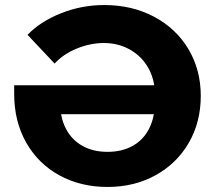

<svg xmlns="http://www.w3.org/2000/svg" viewBox="-20 -733 858 766"><path d="M36.6 -357.8V-392.7H617.3V-277.3H160.8L219.4 -327.8Q219.4 -266.4 242.1 -221.3Q264.8 -176.2 307.7 -151.7Q350.6 -127.2 409 -127.2Q467.4 -127.2 510.1 -151.5Q552.8 -175.8 575.2 -220.4Q597.7 -265.1 597.7 -325.1V-357.8Q597.7 -416 571.4 -462.4Q545.1 -508.8 498.5 -535.1Q451.9 -561.4 394.1 -561.4Q341.2 -561.4 287.2 -539.6Q233.2 -517.8 197.8 -479.4L89.9 -594Q140.4 -646.9 222.9 -679.9Q305.3 -712.9 395.7 -712.9Q506.8 -712.9 594.4 -666.4Q682.1 -619.9 731.6 -537.3Q781 -454.7 781 -350.4Q781 -245.2 732.9 -162.7Q684.8 -80.1 600.1 -33.6Q515.3 12.9 409 12.9Q301 12.9 216.3 -33.8Q131.7 -80.6 84.1 -164.9Q36.6 -249.3 36.6 -357.8Z"/></svg>

Font: iiserrat Thin
Style: Regular
Weight: 100
Designer: Akira Ohta
Foundry: Akira Ohta
Version: Version 1.200;Glyphs 3.3.1 (3343)